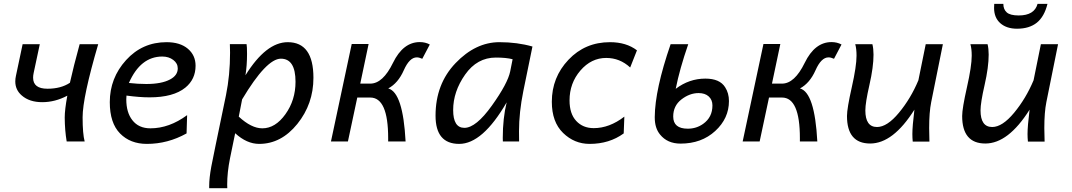

<svg xmlns="http://www.w3.org/2000/svg" viewBox="-20 -745 5645 1011"><path d="M348.1 -309.1Q367.2 -395 399.4 -512.2H497.1Q415 -232.4 415 -127.4Q415 -40.5 425.8 0H331.1Q321.3 -58.1 320.8 -126Q320.8 -167.5 334.5 -241.2Q270 -207 202.6 -207Q134.8 -207 94.7 -242.2Q60.5 -271.5 60.5 -316.4Q60.5 -330.6 64 -346.2L99.1 -512.2H189.5L157.2 -360.8Q154.3 -347.2 154.3 -335.9Q154.3 -277.8 230 -277.8Q300.8 -277.8 348.1 -309.1Z M750.5 -302.7Q831.1 -302.7 875.5 -326.7Q916 -348.1 916 -384.8Q916 -411.6 892.3 -429.4Q868.7 -447.3 834.5 -447.3Q719.7 -447.3 658.7 -308.1Q707 -302.7 750.5 -302.7ZM753.4 12.7Q666 12.7 612.1 -42.2Q558.1 -97.2 558.1 -207Q558.1 -334 643.8 -428.5Q729.5 -522.9 856.9 -522.9Q928.2 -522.9 969 -488.5Q1009.8 -454.1 1009.8 -398.9Q1009.8 -327.6 956.1 -283.7Q893.1 -232.4 767.6 -232.4Q714.8 -232.4 646 -241.7Q645 -231.4 645 -221.7Q645 -152.8 676.8 -112.3Q710 -69.3 772 -69.3Q871.1 -69.3 965.3 -138.7L962.4 -42.5Q863.3 12.7 753.4 12.7Z M1176.8 246.1H1081.5V234.9Q1081.5 192.4 1092.8 131.3Q1099.6 94.2 1169.9 -243.7Q1191.4 -349.1 1191.4 -467.8Q1191.4 -483.4 1190.4 -512.7H1278.3Q1280.8 -501.5 1280.8 -460.9Q1280.8 -399.9 1272.5 -348.6Q1380.9 -522.9 1495.1 -522.9Q1630.4 -522.9 1630.4 -335.4Q1630.4 -197.8 1545.7 -92.5Q1460.9 12.7 1344.7 12.7Q1279.3 12.7 1218.3 -43.5L1190.9 89.8Q1176.3 162.6 1176.3 226.6ZM1361.3 -69.3Q1429.7 -69.3 1482.9 -143.6Q1536.1 -217.8 1536.1 -314.5Q1536.1 -436 1459 -436Q1382.8 -436 1254.9 -221.7L1237.3 -130.9Q1303.7 -69.3 1361.3 -69.3Z M2115.7 0H2023.9V-17.6Q2023.9 -231.4 1929.7 -231.4H1861.3L1812 0H1722.7L1832 -513.2H1920.9L1877 -304.7H1929.7Q1996.1 -304.7 2049.3 -414.1Q2102.5 -523.4 2190.4 -523.4Q2219.2 -523.4 2243.2 -510.7L2203.6 -435.5Q2187 -442.9 2174.8 -442.9Q2136.2 -442.9 2106.2 -375Q2076.2 -307.1 2024.4 -279.3Q2102.1 -258.3 2115.7 0Z M2425.3 -71.8Q2486.3 -71.8 2570.1 -189Q2653.8 -306.2 2666.5 -369.1L2679.2 -433.1Q2645.5 -441.9 2590.8 -441.9Q2492.2 -441.9 2429.2 -352.3Q2366.2 -262.7 2366.2 -165.5Q2366.2 -71.8 2425.3 -71.8ZM2397.9 12.7Q2273.4 12.7 2273.4 -135.7Q2273.4 -302.7 2378.9 -412.8Q2484.4 -522.9 2609.9 -522.9Q2703.6 -522.9 2783.7 -500L2735.8 -266.1Q2712.9 -153.3 2712.9 -54.2Q2712.9 -21 2713.4 0H2627.9L2627.4 -18.6Q2627.4 -122.1 2647.9 -206.1Q2521 12.7 2397.9 12.7Z M3084.5 12.7Q3004.4 12.7 2945.1 -44.9Q2885.7 -102.5 2885.7 -209Q2885.7 -337.9 2973.4 -430.4Q3061 -522.9 3191.9 -522.9Q3277.8 -522.9 3334 -480L3298.3 -389.6Q3244.1 -439.9 3171.9 -439.9Q3093.3 -439.9 3036.1 -373.5Q2979 -307.1 2979 -216.3Q2979 -146 3014.2 -108.2Q3049.3 -70.3 3106.4 -70.3Q3189 -70.3 3267.6 -130.9L3264.2 -42.5Q3188.5 12.7 3084.5 12.7Z M3601.6 -67.4Q3647 -67.4 3682.6 -92.8Q3731.4 -127.4 3731.4 -189.9Q3731.4 -219.2 3711.9 -237.1Q3692.4 -254.9 3658.7 -254.9Q3611.3 -254.9 3568.1 -221.4Q3524.9 -188 3524.9 -131.3Q3524.9 -67.4 3601.6 -67.4ZM3427.7 -126V-129.4Q3428.7 -272.9 3511.2 -512.2H3604Q3558.6 -381.3 3538.1 -277.3Q3608.9 -331.1 3694.3 -331.1Q3770 -331.1 3798.3 -285.6Q3818.4 -254.4 3818.4 -212.9Q3818.4 -121.6 3746.1 -55.2Q3673.8 11.2 3563.5 11.2Q3494.1 11.2 3455.6 -36.6Q3427.7 -70.3 3427.7 -126Z M4283.7 0H4191.9V-17.6Q4191.9 -231.4 4097.7 -231.4H4029.3L3980 0H3890.6L4000 -513.2H4088.9L4044.9 -304.7H4097.7Q4164.1 -304.7 4217.3 -414.1Q4270.5 -523.4 4358.4 -523.4Q4387.2 -523.4 4411.1 -510.7L4371.6 -435.5Q4355 -442.9 4342.8 -442.9Q4304.2 -442.9 4274.2 -375Q4244.1 -307.1 4192.4 -279.3Q4270 -258.3 4283.7 0Z M4483.4 -512.2H4573.7Q4579.6 -488.3 4579.6 -457.5Q4579.6 -391.6 4558.1 -297.9Q4536.6 -204.1 4536.6 -163.6Q4536.6 -76.2 4598.1 -76.2Q4651.4 -76.2 4713.6 -151.4Q4775.9 -226.6 4815.9 -322.3L4854.5 -512.2H4944.8L4883.3 -207Q4872.6 -153.8 4872.6 -70.3L4874 0.5H4786.1Q4784.2 -19.5 4784.2 -39.1Q4784.2 -80.1 4794.9 -167.5Q4682.6 10.7 4562 10.7Q4439.9 10.7 4439.9 -134.3Q4439.9 -173.8 4465.1 -285.2Q4490.2 -396.5 4490.2 -451.7Q4490.2 -488.3 4483.4 -512.2Z M5089.8 -512.2H5180.2Q5186 -488.3 5186 -457.5Q5186 -391.6 5164.6 -297.9Q5143.1 -204.1 5143.1 -163.6Q5143.1 -76.2 5204.6 -76.2Q5257.8 -76.2 5320.1 -151.4Q5382.3 -226.6 5422.4 -322.3L5460.9 -512.2H5551.3L5489.7 -207Q5479 -153.8 5479 -70.3L5480.5 0.5H5392.6Q5390.6 -19.5 5390.6 -39.1Q5390.6 -80.1 5401.4 -167.5Q5289.1 10.7 5168.5 10.7Q5046.4 10.7 5046.4 -134.3Q5046.4 -173.8 5071.5 -285.2Q5096.7 -396.5 5096.7 -451.7Q5096.7 -488.3 5089.8 -512.2ZM5335.4 -593.8Q5280.3 -593.8 5247.3 -622.8Q5214.4 -651.9 5214.4 -703.6Q5214.4 -714.4 5215.3 -724.6H5263.2Q5263.2 -695.8 5281.2 -679.7Q5299.3 -663.6 5344.2 -663.6Q5426.8 -663.6 5443.4 -724.6H5495.6Q5479 -657.2 5439.5 -625.5Q5399.9 -593.8 5335.4 -593.8Z"/></svg>

Font: Cadman
Style: Italic
Weight: 400
Italic angle: -12°
Designer: Paul James MIller
Foundry: High-Logic / Made with FontCreator
Version: Version 2.114;March 28, 2021;FontCreator 13.0.0.2683 64-bit